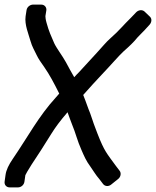

<svg xmlns="http://www.w3.org/2000/svg" viewBox="-41 -732 677 833"><path d="M37 81C50 81 63 71 65 56L69 28C70 25 80 7 96 -18C124 -60 148 -97 182 -152C198 -178 220 -208 252 -245C259 -227 266 -205 272 -191C287 -156 294 -122 313 -80C324 -55 332 -35 352 -8C363 7 374 27 390 45L406 66C414 77 430 78 441 69L471 45C483 36 486 19 478 9L462 -12C422 -67 412 -75 382 -152L371 -181C363 -201 357 -223 350 -241C341 -262 332 -291 320 -320C344 -347 379 -386 403 -411C433 -442 477 -493 496 -510C520 -531 540 -550 555 -569C563 -578 575 -589 587 -602L608 -625C617 -635 619 -650 610 -659L586 -682C576 -691 560 -689 550 -679L528 -656C495 -624 476 -599 436 -564C420 -550 403 -529 380 -504L301 -418C294 -411 288 -405 281 -397C269 -418 256 -441 245 -462C231 -488 204 -523 194 -545C181 -575 171 -596 161 -633C157 -646 156 -658 156 -662L160 -687C162 -698 154 -712 138 -712H102C91 -712 76 -703 74 -687L70 -661C65 -625 83 -584 91 -555C99 -527 107 -517 118 -493C126 -476 137 -461 151 -441C174 -408 193 -372 216 -326C212 -322 207 -315 202 -310C126 -227 81 -140 14 -42C-3 -17 -14 5 -17 27L-21 56C-23 70 -13 81 1 81Z"/></svg>

Font: Reckless Catfish
Style: HeavyIt
Weight: 400
Foundry: Cannot Into Space Fonts
Version: Version 0.2894